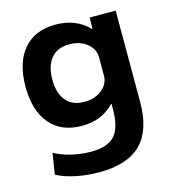

<svg xmlns="http://www.w3.org/2000/svg" viewBox="-111 -622 846 935"><g transform="rotate(-15 312.0 -155.0)"><path d="M62 175 79 69Q115 90 164.5 101.5Q214 113 263 113Q346 113 382 73Q418 33 418 -60V-87H416Q353 -20 253 -20Q149 -20 92 -87Q35 -154 35 -275Q35 -396 92 -463Q149 -530 253 -530Q357 -530 421 -463H423L424 -520H555V-60Q555 82 486.5 151Q418 220 276 220Q213 220 156.5 208Q100 196 62 175ZM293 -130Q347 -130 382.5 -158.5Q418 -187 418 -230V-320Q418 -363 382.5 -391.5Q347 -420 293 -420Q234 -420 202 -382Q170 -344 170 -275Q170 -206 202 -168Q234 -130 293 -130Z"/></g></svg>

Font: Enso
Style: Bold
Weight: 700
Designer: Coji Morishita
Foundry: UNDERFOREST DESIGN
Version: Version 1.000